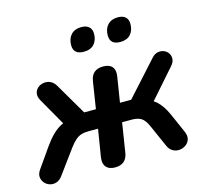

<svg xmlns="http://www.w3.org/2000/svg" viewBox="-106 -835 1036 963"><g transform="rotate(-15 412.0 -354.0)"><path d="M377 8Q346 8 331 -9.5Q316 -27 321 -60L344 -202H296Q274 -202 257.5 -197Q241 -192 226.5 -179.5Q212 -167 195 -144L104 -20Q90 -1 72.5 4.5Q55 10 38.5 5Q22 0 11 -13Q0 -26 -1.5 -43Q-3 -60 10 -79L83 -183Q105 -214 126.5 -235Q148 -256 171 -268Q194 -280 219 -283L199 -244L102 -414Q90 -435 93 -452Q96 -469 108.5 -480Q121 -491 138.5 -494Q156 -497 173 -490Q190 -483 202 -463L298 -299H359L381 -439Q390 -497 449 -497Q481 -497 495.5 -480Q510 -463 505 -431L484 -299H542L701 -475Q715 -491 732 -494.5Q749 -498 764 -492Q779 -486 787.5 -473Q796 -460 795 -443.5Q794 -427 779 -410L633 -244L597 -279Q638 -275 666 -249.5Q694 -224 715 -177L760 -75Q770 -52 765 -34.5Q760 -17 745.5 -6.5Q731 4 713 6Q695 8 678 -1Q661 -10 652 -31L602 -144Q587 -179 568.5 -190.5Q550 -202 520 -202H469L445 -50Q436 8 377 8ZM565 -593Q512 -593 512 -641Q512 -675 531 -695.5Q550 -716 584 -716Q610 -716 623.5 -703.5Q637 -691 637 -668Q637 -634 618.5 -613.5Q600 -593 565 -593ZM376 -593Q322 -593 322 -641Q322 -675 341 -695.5Q360 -716 394 -716Q420 -716 434 -703.5Q448 -691 448 -668Q448 -634 429.5 -613.5Q411 -593 376 -593Z"/></g></svg>

Font: Nunito Variable Extra Light
Style: Italic
Weight: 200
Italic angle: -9°
Designer: Vernon Adams
Foundry: Vernon Adams
Version: Version 3.602